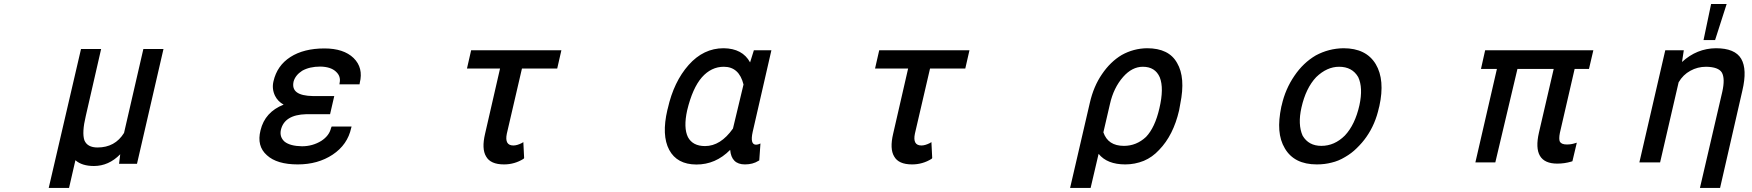

<svg xmlns="http://www.w3.org/2000/svg" viewBox="-20 -796 8587 941"><path d="M475.6 -555.7 400.4 -227.5Q380.9 -146.5 393.6 -108.4Q408.2 -73.2 458 -73.2Q543.9 -73.2 587.9 -144.5L682.6 -555.7H781.2L651.4 6.8H563.5L569.3 -40Q512.7 17.6 440.4 17.6Q381.8 17.6 349.6 -10.7L318.4 125H218.8L377 -555.7Z M1480.5 -236.3Q1373 -233.4 1356.4 -158.2Q1349.6 -124 1375 -101.6Q1402.3 -80.1 1460 -79.1Q1511.7 -79.1 1554.7 -105.5Q1593.8 -130.9 1602.5 -168.9L1605.5 -175.8H1703.1L1701.2 -168.9Q1683.6 -86.9 1610.4 -38.1Q1538.1 9.8 1439.5 9.8Q1336.9 9.8 1288.1 -35.2Q1237.3 -80.1 1256.8 -157.2Q1278.3 -247.1 1370.1 -283.2Q1341.8 -298.8 1328.1 -326.2Q1311.5 -360.4 1320.3 -397.5Q1337.9 -474.6 1403.3 -516.6Q1468.8 -558.6 1570.3 -558.6Q1664.1 -558.6 1712.9 -511.7Q1761.7 -463.9 1743.2 -389.6L1742.2 -382.8H1643.6L1644.5 -389.6Q1651.4 -421.9 1627 -444.3L1626 -445.3Q1600.6 -468.8 1549.8 -469.7Q1497.1 -469.7 1460.9 -449.2Q1427.7 -427.7 1418.9 -396.5Q1411.1 -361.3 1434.6 -343.8Q1458 -326.2 1513.7 -325.2H1618.2L1597.7 -236.3Z M2731.4 -549.8 2710.9 -460H2538.1L2463.9 -140.6Q2452.1 -83 2496.1 -83Q2513.7 -83 2537.1 -94.7L2544.9 -99.6L2548.8 -21.5L2545.9 -17.6Q2502 9.8 2450.2 9.8Q2383.8 9.8 2362.3 -29.3Q2339.8 -66.4 2357.4 -140.6L2430.7 -460H2268.6L2289.1 -549.8Z M3674.8 -549.8H3760.7L3668.9 -149.4Q3655.3 -87.9 3684.6 -86.9Q3690.4 -86.9 3697.3 -88.9L3707 -92.8L3701.2 -9.8L3697.3 -7.8Q3669.9 9.8 3630.9 9.8Q3564.5 9.8 3558.6 -61.5Q3487.3 10.7 3392.6 10.3Q3297.9 9.8 3259.8 -61.5Q3221.7 -132.8 3251 -257.8L3252.9 -264.6Q3282.2 -395.5 3355 -477.5Q3427.7 -559.6 3526.4 -559.6Q3619.1 -558.6 3656.2 -490.2ZM3419.9 -417Q3374 -364.3 3347.7 -254.9Q3329.1 -169.9 3351.6 -124Q3375 -80.1 3435.5 -80.1Q3511.7 -80.1 3572.3 -166L3624 -381.8Q3602.5 -468.8 3527.3 -468.8Q3465.8 -468.8 3419.9 -417Z M4731.4 -549.8 4710.9 -460H4538.1L4463.9 -140.6Q4452.1 -83 4496.1 -83Q4513.7 -83 4537.1 -94.7L4544.9 -99.6L4548.8 -21.5L4545.9 -17.6Q4502 9.8 4450.2 9.8Q4383.8 9.8 4362.3 -29.3Q4339.8 -66.4 4357.4 -140.6L4430.7 -460H4268.6L4289.1 -549.8Z M5477.5 -526.4Q5535.2 -558.6 5601.6 -559.6Q5709 -559.6 5749 -487.3Q5791 -416 5764.6 -287.1L5758.8 -254.9Q5730.5 -132.8 5661.1 -61.5Q5627.9 -25.4 5585.9 -7.8Q5542 9.8 5495.1 9.8Q5406.2 9.8 5364.3 -42L5325.2 125H5224.6L5321.3 -292Q5339.8 -373 5380.9 -432.6Q5421.9 -493.2 5477.5 -526.4ZM5419.9 -286.1 5387.7 -147.5Q5410.2 -81.1 5488.3 -81.1Q5549.8 -81.1 5596.7 -125Q5640.6 -170.9 5662.1 -264.6Q5685.5 -363.3 5664.1 -417Q5641.6 -468.8 5581.1 -468.8Q5528.3 -468.8 5484.4 -418.9Q5437.5 -365.2 5419.9 -286.1Z M6259.8 -273.4 6261.7 -280.3Q6279.3 -359.4 6324.2 -424.8Q6367.2 -488.3 6428.7 -524.4Q6492.2 -558.6 6564.5 -559.6Q6675.8 -559.6 6722.7 -481.4Q6768.6 -404.3 6740.2 -275.4L6738.3 -268.6Q6720.7 -187.5 6676.8 -125Q6657.2 -96.7 6628.9 -69.3Q6604.5 -44.9 6572.3 -26.4Q6540 -6.8 6505.9 1Q6472.7 9.8 6433.6 9.8Q6323.2 9.8 6277.3 -68.4Q6253.9 -107.4 6250 -158.2Q6246.1 -207 6259.8 -273.4ZM6430.7 -418Q6379.9 -364.3 6358.4 -268.6Q6339.8 -185.5 6364.3 -130.9Q6393.6 -81.1 6456.1 -81.1Q6520.5 -81.1 6571.3 -131.8Q6621.1 -184.6 6642.6 -280.3Q6661.1 -366.2 6636.7 -418Q6607.4 -468.8 6543 -468.8Q6483.4 -468.8 6430.7 -418Z M7789.1 -549.8 7767.6 -458H7697.3L7625 -144.5Q7619.1 -114.3 7625 -101.6Q7632.8 -87.9 7659.2 -87.9Q7680.7 -87.9 7698.2 -93.8L7708 -96.7L7686.5 -5.9L7680.7 -3.9Q7647.5 5.9 7612.3 5.9Q7487.3 5.9 7522.5 -146.5L7594.7 -458H7417L7308.6 0H7210.9L7316.4 -458H7238.3L7258.8 -549.8Z M8141.6 -549.8H8232.4L8223.6 -492.2Q8295.9 -558.6 8389.6 -559.6Q8483.4 -559.6 8513.7 -507.8Q8543.9 -456.1 8519.5 -352.5L8410.2 125H8311.5L8420.9 -345.7Q8435.5 -411.1 8418.9 -440.4Q8402.3 -467.8 8341.8 -468.8Q8299.8 -468.8 8264.6 -449.2Q8228.5 -429.7 8207 -392.6L8116.2 0H8014.6ZM8329.1 -599.6 8366.2 -776.4H8442.4L8385.7 -599.6Z"/></svg>

Font: RobotoJAA
Style: Medium
Weight: 500
Version: Version 2.05; 2016-11-05